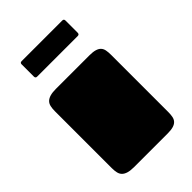

<svg xmlns="http://www.w3.org/2000/svg" viewBox="-209 -783 868 868"><g transform="rotate(-45 225.0 -349.0)"><path d="M44.9 -432.1Q44.9 -448.7 47.9 -461.7Q50.8 -474.6 59.1 -482.9Q67.4 -491.2 82 -495.6Q96.7 -500 120.1 -500H334Q356.4 -500 370.4 -495.8Q384.3 -491.7 392.1 -483.4Q399.9 -475.1 402.3 -462.4Q404.8 -449.7 404.8 -432.1V-66.9Q404.8 -50.3 402.3 -37.8Q399.9 -25.4 392.1 -16.8Q384.3 -8.3 370.4 -4.2Q356.4 0 334 0H120.1Q96.7 0 82 -4.4Q67.4 -8.8 59.1 -17.1Q50.8 -25.4 47.9 -38.1Q44.9 -50.8 44.9 -67.9ZM98.6 -599.1Q88.4 -599.1 88.4 -609.9V-688Q88.4 -698.2 98.6 -698.2H358.4Q368.7 -698.2 368.7 -688V-609.9Q368.7 -599.1 358.4 -599.1Z"/></g></svg>

Font: Fascinate
Style: Regular
Weight: 900
Designer: Astigmatic (AOETI)
Foundry: Astigmatic (AOETI)
Version: Version 1.000